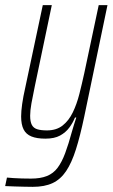

<svg xmlns="http://www.w3.org/2000/svg" viewBox="-60 -530 437 745"><path d="M67 195Q52 195 34 194.5Q16 194 -3 193.5Q-22 193 -40 192L-33 159Q-23 160 -8 161Q7 162 25 162.5Q43 163 60 163Q97 163 122 153Q147 143 163.5 121Q180 99 193 64Q206 29 219 -19Q223 -33 227.5 -47.5Q232 -62 236 -74H231Q223 -54 209 -35Q195 -16 173 -4Q151 8 116 8Q83 8 62 -0.5Q41 -9 31.5 -28Q22 -47 22 -78Q22 -98 26 -126.5Q30 -155 38 -190L106 -510H141L75 -195Q67 -157 62 -129Q57 -101 57 -81Q57 -58 63.5 -45.5Q70 -33 84.5 -28.5Q99 -24 122 -24Q159 -24 183 -43Q207 -62 222.5 -94Q238 -126 248 -165.5Q258 -205 267 -246L323 -510H357L267 -78Q251 -2 234.5 50Q218 102 196.5 134Q175 166 144 180.5Q113 195 67 195Z"/></svg>

Font: Saira ExtraCondensed Thin
Style: Italic
Weight: 250
Width: 2
Italic angle: -12°
Designer: Hector Gatti with collaboration of the Omnibus-Type team
Foundry: Omnibus-Type
Version: Version 1.101